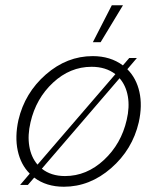

<svg xmlns="http://www.w3.org/2000/svg" viewBox="-20 -710 603 737"><path d="M452.1 -689.9 366.2 -547.9H336.4L409.2 -689.9ZM468.8 -444.3Q503.4 -409.7 515.1 -357.2Q526.9 -304.7 512.7 -240.7Q488.3 -135.7 406.5 -64.5Q324.7 6.8 225.1 6.8Q157.7 6.8 111.3 -28.3L86.9 0H57.1L94.2 -43.5Q59.6 -78.1 48.1 -131.6Q36.6 -185.1 50.8 -249.5Q75.2 -353.5 156 -424.1Q236.8 -494.6 335.9 -494.6Q403.8 -494.6 451.7 -459L476.1 -487.3H505.4ZM97.2 -240.7Q85.4 -190.9 92.5 -148.7Q99.6 -106.4 124 -78.1L422.9 -425.3Q386.2 -453.6 331.5 -453.6Q249 -453.6 183.6 -392.8Q118.2 -332 97.2 -240.7ZM466.3 -249.5Q478 -298.8 470.7 -340.3Q463.4 -381.8 439 -409.7L140.6 -62.5Q175.8 -34.2 229.5 -34.2Q312.5 -34.2 378.9 -95.9Q445.3 -157.7 466.3 -249.5Z"/></svg>

Font: HK Grotesk Light Legacy Italic
Style: Regular
Weight: 300
Italic angle: -13°
Designer: Alfredo Marco Pradil
Foundry: Hanken Design Co.
Version: Version 2.022;PS 002.022;hotconv 1.0.88;makeotf.lib2.5.64775